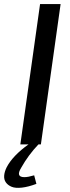

<svg xmlns="http://www.w3.org/2000/svg" viewBox="-58 -710 345 944"><path d="M143 0H131Q82 51 46 115Q18 161 62 161Q80 161 110 152L121 194Q81 209 49.5 212.5Q18 216 -0.5 208.5Q-19 201 -29 187Q-39 173 -37.5 153.5Q-36 134 -25 112Q5 55 82 0H42L139 -690H240Z"/></svg>

Font: Exo 2.0 Medium
Style: Italic
Weight: 500
Italic angle: -8°
Designer: Natanael Gama
Version: Version 1.001;PS 001.001;hotconv 1.0.70;makeotf.lib2.5.58329